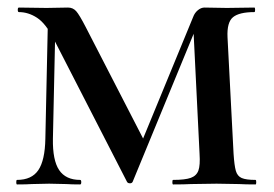

<svg xmlns="http://www.w3.org/2000/svg" viewBox="-20 -488 726 508"><path d="M107 -446 127 -443 120 -121Q119 -64 136.5 -38Q154 -12 192 -12Q195 -12 195 -6Q195 0 192 0Q169 0 156 -1L110 -2L64 -1Q51 0 25 0Q23 0 23 -6Q23 -12 25 -12Q64 -12 81.5 -38Q99 -64 100 -121ZM656 0Q629 0 613 -1L553 -2L485 -1Q468 0 438 0Q436 0 436 -6Q436 -12 438 -12Q470 -12 485 -17.5Q500 -23 505 -37Q510 -51 508 -81L491 -426L516 -456L331 -7Q329 -3 324 -3Q318 -3 316 -7L122 -385Q101 -426 78 -441Q55 -456 30 -456Q27 -456 27 -462Q27 -468 30 -468L103 -467L160 -468Q173 -468 181.5 -458.5Q190 -449 207 -416L363 -113L323 -35L491 -443Q495 -454 503.5 -461Q512 -468 521 -468L580 -467L653 -468Q655 -468 655 -462Q655 -456 653 -456Q613 -456 596.5 -442.5Q580 -429 582 -389L598 -81Q600 -50 604 -36Q608 -22 619.5 -17Q631 -12 656 -12Q658 -12 658 -6Q658 0 656 0Z"/></svg>

Font: Cormorant Unicase SemiBold
Style: Regular
Weight: 600
Designer: Christian Thalmann (Catharsis Fonts)
Foundry: Catharsis Fonts
Version: Version 4.000